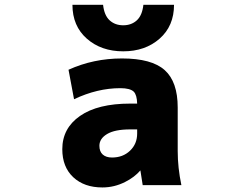

<svg xmlns="http://www.w3.org/2000/svg" viewBox="-20 -783 1040 814"><path d="M401.4 -165Q401.4 -140.6 415.5 -127.9Q429.7 -115.2 455.1 -115.2Q501 -115.2 531.2 -144Q561.5 -172.9 561.5 -216.8V-234.4H532.2Q466.8 -234.4 434.1 -214.8Q401.4 -195.3 401.4 -165ZM497.1 -535.2Q623 -535.2 678.2 -485.8Q733.4 -436.5 733.4 -327.1V-142.6Q733.4 -72.3 749 2H585Q578.1 -38.1 575.2 -60.5Q549.8 -31.2 510.7 -11.7Q464.8 11.7 414.1 11.7Q336.9 11.7 290.5 -31.7Q244.1 -75.2 244.1 -150.4Q244.1 -239.3 319.3 -291.5Q394.5 -343.8 532.2 -343.8H561.5Q560.5 -380.9 546.9 -394.5Q531.2 -409.2 490.2 -409.2Q392.6 -409.2 293.9 -362.3L270.5 -487.3Q376 -535.2 497.1 -535.2ZM287.1 -762.7H417Q421.9 -717.8 444.8 -696.8Q467.8 -675.8 502.4 -675.8Q537.1 -675.8 560.1 -696.8Q583 -717.8 587.9 -762.7H717.8Q717.8 -672.9 656.7 -619.1Q595.7 -565.4 502.4 -565.4Q409.2 -565.4 348.1 -619.1Q287.1 -672.9 287.1 -762.7Z"/></svg>

Font: GenEi Gothic M Heavy
Style: Regular
Weight: 800
Designer: o_tamon (Modified); [Source Han Sans]
Ryoko NISHIZUKA  (kana & ideographs); Paul D. Hunt (Latin, Greek & Cyrillic); Wenl
Version: Version 1.1a;Original Version 1.004